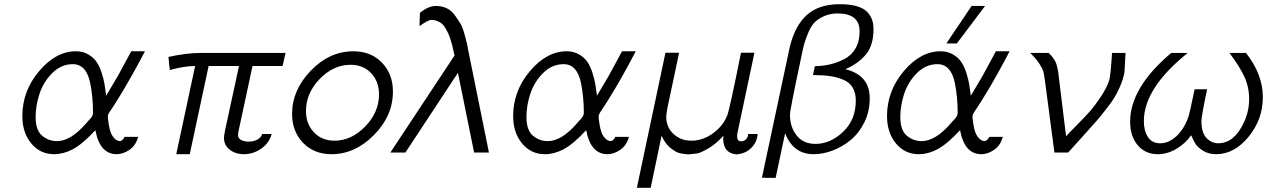

<svg xmlns="http://www.w3.org/2000/svg" viewBox="-20 -723 6005 910"><path d="M85.9 -172.9Q85.9 -292 165.5 -386Q245.1 -480 339.8 -480Q373 -480 398.4 -465.1Q423.8 -450.2 438 -429.2Q452.1 -408.2 461.7 -378.2Q471.2 -348.1 475.1 -325.7Q479 -303.2 481.9 -278.8Q482.9 -272 482.9 -269L539.1 -363.8L602.1 -480H667Q636.2 -420.9 609.1 -372.6Q582 -324.2 564.5 -295.2Q546.9 -266.1 533 -243.7Q519 -221.2 511.5 -210.2Q503.9 -199.2 499 -191.7Q494.1 -184.1 492.7 -179.9Q491.2 -175.8 491.2 -171.9Q491.2 -167 491.7 -159.4Q492.2 -151.9 495.6 -131.8Q499 -111.8 504.4 -96.4Q509.8 -81.1 521.5 -68.1Q533.2 -55.2 547.9 -54.2Q553.7 -54.2 559.3 -59.1Q564.9 -64 567.9 -68.8L569.8 -74.2H634.8Q623.5 -33.2 593.3 -12.7Q563 7.8 533.2 7.8Q453.1 7.8 432.1 -106Q371.1 -40 324.2 -15.1Q280.3 7.8 236.8 7.8Q169.9 7.8 127.9 -43.5Q85.9 -94.7 85.9 -172.9ZM148.9 -168Q148.9 -106 179.4 -80.1Q210 -54.2 250 -54.2Q314.9 -54.2 387.2 -137.2Q391.1 -142.1 396.5 -147.9Q401.9 -153.8 404.5 -156.5Q407.2 -159.2 410.2 -163.1Q413.1 -167 414.6 -168.9Q416 -170.9 417.5 -173.8Q418.9 -176.8 419.4 -179Q419.9 -181.2 420.4 -183.6Q420.9 -186 420.9 -189Q420.9 -260.7 408.2 -326.2Q390.1 -418.9 325.2 -418.9Q270 -418.9 228 -377Q186 -335 167.5 -279.1Q148.9 -223.1 148.9 -168Z M778.3 -453.1Q862.3 -472.2 934.6 -472.2H1333.5L1319.3 -410.2H1176.8L1109.4 -96.2Q1108.4 -90.3 1108.4 -82Q1108.4 -67.9 1122.6 -59.8Q1136.7 -51.8 1158.7 -51.8Q1182.6 -51.8 1198.5 -60.8Q1214.4 -69.8 1218.8 -79.1L1222.7 -87.9H1267.6Q1255.4 -43.9 1217.5 -18.1Q1179.7 7.8 1135.7 7.8Q1095.7 7.8 1068.6 -13.7Q1041.5 -35.2 1041.5 -69.8Q1041.5 -77.6 1046.4 -104L1112.8 -410.2H968.8L879.4 7.8H815.4L904.8 -410.2Q854 -410.2 784.7 -391.1Z M1364.3 -183.1Q1364.3 -295.9 1452.9 -387.9Q1541.5 -480 1655.3 -480Q1738.3 -480 1790.3 -426Q1842.3 -372.1 1842.3 -289.1Q1842.3 -173.8 1752.4 -83Q1662.6 7.8 1551.3 7.8Q1468.3 7.8 1416.3 -46.1Q1364.3 -100.1 1364.3 -183.1ZM1430.2 -196.8Q1430.2 -135.7 1467.8 -95.9Q1505.4 -56.2 1565.4 -56.2Q1645.5 -56.2 1710.9 -123.5Q1776.4 -190.9 1776.4 -275.9Q1776.4 -336.9 1738.8 -376.5Q1701.2 -416 1641.6 -416Q1560.5 -416 1495.4 -348.9Q1430.2 -281.7 1430.2 -196.8Z M1830.1 0 2134.3 -460Q2133.3 -462.9 2129.4 -481.4Q2125.5 -500 2123.3 -508.5Q2121.1 -517.1 2115.2 -535.6Q2109.4 -554.2 2104.7 -564.2Q2100.1 -574.2 2091.8 -588.6Q2083.5 -603 2074.5 -610.6Q2065.4 -618.2 2052.2 -623.5Q2039.1 -628.9 2025.4 -628.9Q2009.3 -628.9 1968.3 -599.1L1970.2 -662.1Q2011.2 -695.3 2046.4 -694.8Q2073.2 -694.8 2096.2 -684.3Q2119.1 -673.8 2135.3 -651.4Q2151.4 -628.9 2161.9 -611.6Q2172.4 -594.2 2181.4 -561.5Q2190.4 -528.8 2192.9 -517.8Q2195.3 -506.8 2200.2 -480L2297.4 0H2227.1L2150.4 -377.9L1901.4 0Z M2412.1 -172.9Q2412.1 -292 2491.7 -386Q2571.3 -480 2666 -480Q2699.2 -480 2724.6 -465.1Q2750 -450.2 2764.2 -429.2Q2778.3 -408.2 2787.8 -378.2Q2797.4 -348.1 2801.3 -325.7Q2805.2 -303.2 2808.1 -278.8Q2809.1 -272 2809.1 -269L2865.2 -363.8L2928.2 -480H2993.2Q2962.4 -420.9 2935.3 -372.6Q2908.2 -324.2 2890.6 -295.2Q2873 -266.1 2859.1 -243.7Q2845.2 -221.2 2837.6 -210.2Q2830.1 -199.2 2825.2 -191.7Q2820.3 -184.1 2818.8 -179.9Q2817.4 -175.8 2817.4 -171.9Q2817.4 -167 2817.9 -159.4Q2818.4 -151.9 2821.8 -131.8Q2825.2 -111.8 2830.6 -96.4Q2835.9 -81.1 2847.7 -68.1Q2859.4 -55.2 2874 -54.2Q2879.9 -54.2 2885.5 -59.1Q2891.1 -64 2894 -68.8L2896 -74.2H2960.9Q2949.7 -33.2 2919.4 -12.7Q2889.2 7.8 2859.4 7.8Q2779.3 7.8 2758.3 -106Q2697.3 -40 2650.4 -15.1Q2606.4 7.8 2563 7.8Q2496.1 7.8 2454.1 -43.5Q2412.1 -94.7 2412.1 -172.9ZM2475.1 -168Q2475.1 -106 2505.6 -80.1Q2536.1 -54.2 2576.2 -54.2Q2641.1 -54.2 2713.4 -137.2Q2717.3 -142.1 2722.7 -147.9Q2728 -153.8 2730.7 -156.5Q2733.4 -159.2 2736.3 -163.1Q2739.3 -167 2740.7 -168.9Q2742.2 -170.9 2743.7 -173.8Q2745.1 -176.8 2745.6 -179Q2746.1 -181.2 2746.6 -183.6Q2747.1 -186 2747.1 -189Q2747.1 -260.7 2734.4 -326.2Q2716.3 -418.9 2651.4 -418.9Q2596.2 -418.9 2554.2 -377Q2512.2 -335 2493.7 -279.1Q2475.1 -223.1 2475.1 -168Z M2998.5 167 3133.8 -472.2 3134.8 -473.1H3198.7Q3184.6 -403.3 3167.2 -324.2Q3149.9 -245.1 3143.8 -214.1Q3137.7 -183.1 3137.7 -169.9Q3137.7 -120.1 3172.1 -88.1Q3206.5 -56.2 3256.8 -56.2Q3312 -56.2 3359.9 -91.6Q3407.7 -127 3426.8 -175.8Q3439 -208 3491.7 -472.2V-473.1H3555.7L3474.6 -89.8Q3473.6 -85 3473.6 -77.1Q3473.6 -53.2 3492.7 -53.2Q3504.9 -53.2 3514.9 -62Q3524.9 -70.8 3525.9 -87.9H3570.8Q3568.8 -51.8 3542.2 -23.4Q3515.6 4.9 3469.7 8.8Q3407.7 2 3407.7 -65.9Q3407.7 -67.9 3408.2 -72.5Q3408.7 -77.1 3408.7 -80.1Q3374.5 -41 3337.2 -19.5Q3299.8 2 3283.7 4.4Q3267.6 6.8 3242.7 8.8Q3219.7 6.8 3202.6 3.4Q3185.5 0 3158.7 -21Q3131.8 -42 3115.7 -80.1L3064 167Z M3591.3 119.1 3723.1 -500Q3748 -602.1 3804.7 -652.6Q3861.3 -703.1 3959.5 -703.1Q4046.4 -703.1 4083.3 -672.6Q4120.1 -642.1 4120.1 -585Q4120.1 -507.8 4083.7 -464.4Q4047.4 -420.9 3986.3 -395Q4102.5 -367.2 4102.1 -256.8Q4102.1 -194.8 4076.7 -143.3Q4051.3 -91.8 4011.7 -59.3Q3972.2 -26.9 3926.3 -9.5Q3880.4 7.8 3836.4 7.8Q3739.3 7.8 3701.2 -91.8L3656.2 120.1H3620.1ZM3724.1 -179.2Q3724.1 -121.1 3755.6 -81.1Q3787.1 -41 3845.2 -41Q3915 -41 3975.6 -97.9Q4036.1 -154.8 4036.1 -246.1Q4036.1 -283.2 4021.2 -308.1Q4006.3 -333 3976.3 -345.5Q3946.3 -357.9 3913.3 -362.5Q3880.4 -367.2 3833 -367.2L3842.3 -409.2Q3881.3 -410.2 3914.8 -418Q3948.2 -425.8 3981.7 -442.9Q4015.1 -460 4034.7 -493.4Q4054.2 -526.9 4054.2 -574.2Q4054.2 -659.2 3950.2 -659.2Q3913.1 -659.2 3884.8 -646Q3856.4 -632.8 3840.3 -616.5Q3824.2 -600.1 3810.3 -566.7Q3796.4 -533.2 3790.8 -511.7Q3785.2 -490.2 3776.4 -446.8Q3724.1 -202.1 3724.1 -179.2Z M4184.1 -172.9Q4184.1 -292 4263.7 -386Q4343.3 -480 4438 -480Q4471.2 -480 4496.6 -465.1Q4522 -450.2 4536.1 -429.2Q4550.3 -408.2 4559.8 -378.2Q4569.3 -348.1 4573.2 -325.7Q4577.1 -303.2 4580.1 -278.8Q4581.1 -272 4581.1 -269L4637.2 -363.8L4700.2 -480H4765.1Q4734.4 -420.9 4707.3 -372.6Q4680.2 -324.2 4662.6 -295.2Q4645 -266.1 4631.1 -243.7Q4617.2 -221.2 4609.6 -210.2Q4602.1 -199.2 4597.2 -191.7Q4592.3 -184.1 4590.8 -179.9Q4589.4 -175.8 4589.4 -171.9Q4589.4 -167 4589.8 -159.4Q4590.3 -151.9 4593.8 -131.8Q4597.2 -111.8 4602.5 -96.4Q4607.9 -81.1 4619.6 -68.1Q4631.3 -55.2 4646 -54.2Q4651.9 -54.2 4657.5 -59.1Q4663.1 -64 4666 -68.8L4668 -74.2H4732.9Q4721.7 -33.2 4691.4 -12.7Q4661.1 7.8 4631.3 7.8Q4551.3 7.8 4530.3 -106Q4469.2 -40 4422.4 -15.1Q4378.4 7.8 4335 7.8Q4268.1 7.8 4226.1 -43.5Q4184.1 -94.7 4184.1 -172.9ZM4247.1 -168Q4247.1 -106 4277.6 -80.1Q4308.1 -54.2 4348.1 -54.2Q4413.1 -54.2 4485.4 -137.2Q4489.3 -142.1 4494.6 -147.9Q4500 -153.8 4502.7 -156.5Q4505.4 -159.2 4508.3 -163.1Q4511.2 -167 4512.7 -168.9Q4514.2 -170.9 4515.6 -173.8Q4517.1 -176.8 4517.6 -179Q4518.1 -181.2 4518.6 -183.6Q4519 -186 4519 -189Q4519 -260.7 4506.3 -326.2Q4488.3 -418.9 4423.3 -418.9Q4368.2 -418.9 4326.2 -377Q4284.2 -335 4265.6 -279.1Q4247.1 -223.1 4247.1 -168ZM4465.3 -517.1 4585 -694.8H4648.9L4515.1 -517.1Z M4862.8 -472.2H4950.7Q4951.7 -470.2 4957.3 -464.6Q4962.9 -459 4964.4 -457.5Q4965.8 -456.1 4969.7 -450.4Q4973.6 -444.8 4975.1 -442.9Q4976.6 -440.9 4979.7 -435.5Q4982.9 -430.2 4984.4 -426Q4985.8 -421.9 4987.8 -416Q4989.7 -410.2 4991.2 -403.6Q4992.7 -397 4994.1 -388.9Q4995.6 -380.9 4996.6 -372.1L5032.7 -77.1Q5042.5 -88.4 5085.7 -132.1Q5128.9 -175.8 5149.4 -199.5Q5169.9 -223.1 5197.3 -264.2Q5224.6 -305.2 5236.8 -340.8Q5243.7 -361.8 5250.5 -472.2H5314.5Q5313.5 -456.1 5312.5 -435.1Q5311.5 -414.1 5311 -407Q5310.5 -399.9 5310.1 -389.4Q5309.6 -378.9 5308.1 -373.5Q5306.6 -368.2 5305.2 -361.6Q5303.7 -355 5300.8 -345.2Q5289.6 -312 5272.7 -280Q5255.9 -248 5226.8 -210.9Q5197.8 -173.8 5177.2 -149.9Q5156.7 -126 5110.6 -75.4Q5064.5 -24.9 5042.5 0H4977.5L4933.6 -333Q4928.7 -370.1 4925.3 -383.1Q4921.9 -396 4907.7 -418.7Q4893.6 -441.4 4862.8 -472.2Z M5336.4 -146Q5336.4 -308.1 5531.2 -472.2H5609.4Q5401.4 -305.2 5401.4 -148.9Q5401.4 -104 5420.4 -74Q5439.5 -43.9 5479.5 -43.9Q5520.5 -43.9 5557.9 -79.6Q5595.2 -115.2 5614.3 -174.8Q5618.2 -186 5642.1 -299.8H5701.2Q5674.3 -171.9 5674.3 -149.9Q5674.3 -92.8 5698.7 -68.4Q5723.1 -43.9 5754.4 -43.9Q5816.4 -43.9 5858.4 -111.1Q5900.4 -178.2 5900.4 -252.9Q5900.4 -312 5876.5 -362.1Q5852.5 -412.1 5807.1 -472.2H5885.3Q5965.3 -371.1 5965.3 -262.2Q5965.3 -157.2 5897.7 -74.7Q5830.1 7.8 5744.1 7.8Q5708 7.8 5682.1 -8.5Q5656.2 -24.9 5646.2 -41Q5636.2 -57.1 5625.5 -82Q5597.7 -42 5554.9 -17.1Q5512.2 7.8 5467.3 7.8Q5408.2 7.8 5372.3 -34.7Q5336.4 -77.1 5336.4 -146Z"/></svg>

Font: CMU Bright
Style: Oblique
Weight: 500
Italic angle: -12°
Version: Version 0.7.0